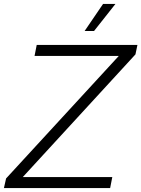

<svg xmlns="http://www.w3.org/2000/svg" viewBox="-41 -958 720 978"><path d="M-10 -49 564 -673H135L146 -729H659L649 -681L75 -56H531L520 0H-21ZM484 -938H547L438 -800H390Z"/></svg>

Font: Mona Sans Light
Style: Italic
Weight: 300
Italic angle: -11.7°
Designer: Deni Anggara
Foundry: GitHub
Version: Version 2.000